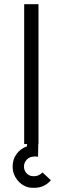

<svg xmlns="http://www.w3.org/2000/svg" viewBox="-20 -685 312 913"><path d="M222 172Q193 206 148 208H139Q124 208 116 206Q83 198 61.5 170Q40 142 40 108Q40 73 58.5 47.5Q77 22 108 11L109 0H95V-665H163V0H162L161 60L148 59Q140 59 137 60Q119 61 106.5 75Q94 89 94 107Q94 123 103.5 135.5Q113 148 129 152L141 153Q165 153 182 135Z"/></svg>

Font: Sulphur Point
Style: Regular
Weight: 400
Designer: Noponies / Dale Sattler
Foundry: Noponies
Version: Version 1.000; ttfautohint (v1.8)